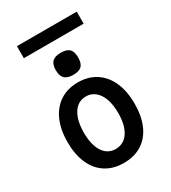

<svg xmlns="http://www.w3.org/2000/svg" viewBox="-224 -1052 1048 1176"><g transform="rotate(-30 300.0 -464.0)"><path d="M63 -273.5Q63 -362 92 -426.8Q121 -491.5 174.5 -525.8Q228 -560 300 -560Q372 -560 425.5 -525.8Q479 -491.5 508 -427Q537 -362.5 537 -273.5Q537 -187 509.5 -123.5Q482 -60 428.5 -25.5Q375 9 300 9Q225 9 171.8 -25.5Q118.5 -60 90.8 -123.5Q63 -187 63 -273.5ZM421.5 -273.5Q421.5 -331 406.8 -373.2Q392 -415.5 364.2 -438.2Q336.5 -461 299 -461Q261.5 -461 234.5 -438.2Q207.5 -415.5 193 -373.2Q178.5 -331 178.5 -273.5Q178.5 -216.5 192.8 -175.2Q207 -134 234 -112Q261 -90 298.5 -90Q337 -90 364.8 -112.2Q392.5 -134.5 407 -175.8Q421.5 -217 421.5 -273.5ZM221 -691.5Q221 -732.5 240 -751Q259 -769.5 300.5 -769.5Q342.5 -769.5 360.8 -751.2Q379 -733 379 -691.5Q379 -650.5 360.8 -632Q342.5 -613.5 300.5 -613.5Q259.5 -613.5 240.2 -632.2Q221 -651 221 -691.5ZM88.5 -938.5H511.5V-853.5H88.5Z"/></g></svg>

Font: JuliaMono SemiBold
Style: Regular
Weight: 600
Monospace: yes
Designer: cormullion
Foundry: corm
Version: Version 0.055; ttfautohint (v1.8.4)